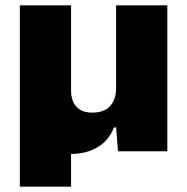

<svg xmlns="http://www.w3.org/2000/svg" viewBox="-20 -564 698 716"><path d="M54 -544H245V-228Q245 -187 265.5 -165.5Q286 -144 324 -144Q368 -144 390.5 -168.5Q413 -193 413 -236V-544H604V0H420L413 -89H405Q387 -41 344.5 -15.5Q302 10 246 10H245V132H54Z"/></svg>

Font: Mona Sans Black
Style: Regular
Weight: 900
Designer: Deni Anggara
Foundry: GitHub
Version: Version 2.000